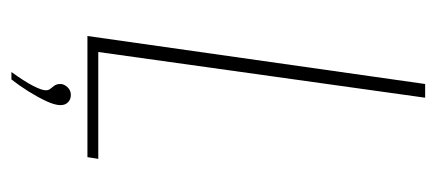

<svg xmlns="http://www.w3.org/2000/svg" viewBox="-234 -397 764 336"><g transform="rotate(90 148.0 -229.0)"><path d="M43 0 127 -591H151L71 -19H258L255 0ZM106 133Q122 111 130 95.5Q138 80 138 73Q138 68 135.5 65Q133 62 130 58Q127 54 127 47Q127 41 132.5 35Q138 29 146 29Q154 29 159 34Q164 39 164 47Q164 57 157 72Q150 87 140 103Q130 119 119 133Z"/></g></svg>

Font: Alumni Sans Thin Thin
Style: Italic
Weight: 250
Italic angle: -8°
Version: Version 1.016